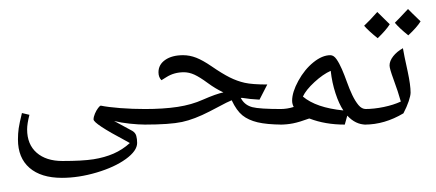

<svg xmlns="http://www.w3.org/2000/svg" viewBox="-20 -610 2133 940"><path d="M651.4 89.8Q651.4 128.4 596.2 168.5Q541 208.5 453.1 234.6Q365.2 260.7 283.2 260.7Q180.7 260.7 124.3 211.7Q67.9 162.6 67.9 72.8Q67.9 43.9 71.5 18.3Q75.2 -7.3 87.4 -56.6L124 -47.9Q112.8 -3.9 112.8 23.4Q112.8 96.7 159.2 137.5Q205.6 178.2 285.6 178.2Q383.8 178.2 438 169.7Q492.2 161.1 535.9 142.1Q579.6 123 615.7 90.3L595.7 79.1Q438 -4.4 438 -25.4Q438 -37.6 444.8 -53.7Q451.7 -69.8 460.4 -81.3Q469.2 -92.8 473.6 -92.8Q509.3 -85.4 568.8 -80.8Q628.4 -76.2 692.9 -76.2Q704.1 -76.2 704.1 -64.9V-9.8Q704.1 0 692.9 0Q658.7 0 615.2 -4.6Q571.8 -9.3 538.6 -17.6L627.9 30.8Q643.1 40 647.2 55.2Q651.4 70.3 651.4 89.8ZM335.4 -156.2ZM47.9 252.4ZM283.2 309.6Z M687 0Q678.7 0 678.7 -8.3V-67.9Q678.7 -76.2 687 -76.2Q780.8 -76.2 849.6 -86.7Q918.5 -97.2 973.6 -122.1Q1038.1 -150.4 1073.7 -157.7Q1034.7 -175.8 997.1 -203.6Q958 -232.4 931.9 -244.4Q905.8 -256.3 879.9 -256.3Q832 -256.3 793.9 -231.9L770.5 -217.3Q755.9 -231.9 755.9 -256.3Q755.9 -293.9 789.1 -316.9Q822.3 -339.8 876.5 -339.8Q908.7 -339.8 940.7 -327.4Q972.7 -314.9 1016.1 -285.2Q1067.9 -249.5 1104.5 -231.2Q1141.1 -212.9 1178.2 -204.6Q1215.3 -196.3 1288.6 -196.3L1250.5 -122.1Q1202.6 -124.5 1165 -130.9L1158.7 -130.4L1162.6 -124Q1180.2 -94.7 1215.3 -85.4Q1250.5 -76.2 1360.8 -76.2Q1369.6 -76.2 1369.6 -67.9V-8.3Q1369.6 0 1360.8 0Q1286.6 -0.5 1241.2 -11.2Q1195.8 -22 1167 -45.2Q1138.2 -68.4 1114.3 -119.1L1088.4 -107.4L1006.3 -64.5Q931.6 -25.9 871.3 -12.9Q811 0 687 0ZM1010.3 -388.7ZM1005.4 29.3ZM1005.4 51.8Z M1352.5 0Q1344.2 0 1344.2 -8.3V-67.9Q1344.2 -76.2 1352.5 -76.2Q1385.7 -76.2 1418 -86.4Q1410.2 -100.6 1410.2 -117.2Q1410.2 -158.7 1440.7 -214.4Q1471.2 -270 1514.4 -304.9Q1557.6 -339.8 1597.2 -339.8Q1613.8 -339.8 1627.4 -320.3Q1641.1 -300.8 1653.8 -271.5Q1666.5 -242.2 1678.7 -208Q1690.9 -173.8 1704.8 -144.5Q1718.8 -115.2 1734.9 -95.7Q1751 -76.2 1771.5 -76.2Q1782.7 -76.2 1782.7 -65.9V-10.7Q1782.7 0 1771.5 0Q1720.7 0 1680.2 -43.9L1668 0Q1572.3 0 1496.1 -29.3L1493.7 -29.8Q1445.8 -12.2 1415 -6.1Q1384.3 0 1352.5 0ZM1599.1 -263.2Q1561.5 -246.6 1519.8 -208.3Q1478 -169.9 1462.9 -137.2Q1527.8 -82.5 1661.1 -69.3Q1639.6 -101.1 1622.6 -153.1Q1605.5 -205.1 1599.1 -263.2ZM1547.4 -388.7ZM1613.8 29.3ZM1594.2 61.5Z M1888.2 -491.2Q1870.1 -462.4 1829.1 -422.9Q1784.2 -459 1762.7 -483.9Q1789.1 -508.3 1827.1 -551.3Q1838.9 -539.1 1888.2 -491.2ZM2039.1 -505.4Q2020.5 -475.6 1979 -437Q1936.5 -470.7 1913.1 -498.5Q1923.8 -508.3 1977.5 -565.9Q1989.3 -553.2 2039.1 -505.4ZM1904.3 -413.1ZM1899.4 -590.3ZM1904.3 -422.9ZM1765.6 0Q1757.3 0 1757.3 -8.3V-67.9Q1757.3 -76.2 1765.6 -76.2Q1811 -76.2 1858.9 -86.2Q1906.7 -96.2 1942.4 -112.8Q1929.7 -159.2 1906.2 -222.7Q1887.2 -274.4 1887.2 -289.6Q1887.2 -311.5 1905 -334.5Q1922.9 -357.4 1952.6 -374Q1957 -345.7 1976.1 -259.3Q1990.2 -193.4 1990.2 -156.7Q1990.2 -142.1 1981 -114.5Q1971.7 -86.9 1955.1 -55.2Q1862.8 0 1765.6 0ZM1904.3 -422.9ZM1892.6 29.3ZM1892.6 51.8Z"/></svg>

Font: Noto Naskh Arabic
Style: Regular
Weight: 400
Designer: Monotype Design team
Foundry: Monotype Imaging Inc.
Version: Version 1.01